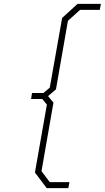

<svg xmlns="http://www.w3.org/2000/svg" viewBox="-20 -788 543 995"><path d="M222 187 161 106 223 -246 199 -275H141L146 -306H205L238 -334L302 -695L382 -768H503L497 -737H395L332 -680L270 -325L229 -290L257 -256L195 99L238 156H340L334 187Z"/></svg>

Font: Tomorrow ExtraLight
Style: Italic
Weight: 275
Italic angle: -10°
Designer: Tony de Marco, Monica Rizzolli
Foundry: Just in Type
Version: Version 2.002